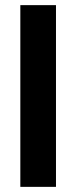

<svg xmlns="http://www.w3.org/2000/svg" viewBox="-20 -727 297 747"><path d="M59.1 -707H197.8V0H59.1Z"/></svg>

Font: Wanted Sans Std Variable
Style: Regular
Weight: 400
Designer: Original Design by Kil Hyung-jin and Kang Hanbin, Wanted Lab, Inc;
Foundry: Wanted Lab, Inc.
Version: Version 1.003;Glyphs 3.2 (3227)